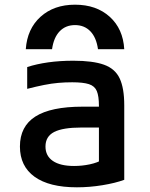

<svg xmlns="http://www.w3.org/2000/svg" viewBox="-20 -789 640 819"><path d="M300 -769Q391 -769 448 -717.5Q505 -666 510 -579H398Q391 -629 365.5 -655.5Q340 -682 300 -682Q260 -682 234.5 -655.5Q209 -629 202 -579H90Q96 -666 153 -717.5Q210 -769 300 -769ZM308 10Q190 10 127.5 -35Q65 -80 65 -164Q65 -250 131 -292Q197 -334 332 -334H449V-245H327Q248 -245 211 -226Q174 -207 174 -164Q174 -124 205.5 -102.5Q237 -81 296 -81Q330 -81 363 -88Q396 -95 419 -109L402 -51V-337Q402 -379 393 -400.5Q384 -422 359.5 -430Q335 -438 288 -438Q258 -438 229 -435.5Q200 -433 167.5 -426.5Q135 -420 96 -410V-503Q136 -516 185.5 -523Q235 -530 293 -530Q376 -530 423.5 -513Q471 -496 490.5 -454.5Q510 -413 510 -340V-22Q472 -8 417 1Q362 10 308 10Z"/></svg>

Font: M PLUS Code Latin Expanded Medium
Style: Regular
Weight: 500
Width: 7
Designer: Coji Morishita
Foundry: UNDERFOREST DESIGN
Version: Version 1.002; ttfautohint (v1.8.3)